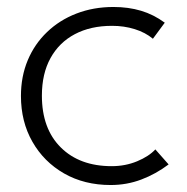

<svg xmlns="http://www.w3.org/2000/svg" viewBox="-20 -515 535 550"><path d="M297 15Q221.5 15 163.5 -18.2Q105.5 -51.5 72.8 -109Q40 -166.5 40 -240Q40 -296 59.5 -342.5Q79 -389 114.8 -423.2Q150.5 -457.5 199 -476.2Q247.5 -495 305 -495Q348 -495 384 -484.2Q420 -473.5 452 -450L418 -404Q396.5 -422 366 -431.5Q335.5 -441 301 -441Q239.5 -441 194.5 -417.2Q149.5 -393.5 124.8 -348.8Q100 -304 100 -241Q100 -146.5 154 -92.8Q208 -39 300 -39Q339 -39 372.8 -53Q406.5 -67 425 -87L463 -44Q426.5 -16.5 385 -0.8Q343.5 15 297 15Z"/></svg>

Font: Geologica Thin Roman Thin
Style: Regular
Weight: 250
Version: Version 1.010;gftools[0.9.28]